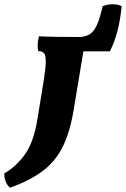

<svg xmlns="http://www.w3.org/2000/svg" viewBox="-123 -631 589 898"><path d="M-76 247Q-103 224 -103 180Q-46 147 -6 90.5Q34 34 51 -68L81 -251Q90 -308 91 -338.5Q92 -369 84 -380.5Q76 -392 56 -392Q49 -421 59 -461Q113 -458 246 -458Q273 -458 293.5 -469Q314 -480 329 -511.5Q344 -543 357 -602Q379 -611 404.5 -611Q430 -611 446 -602Q440 -540 427 -488.5Q414 -437 391 -391H267L221 -114Q203 -7 167.5 61Q132 129 72.5 172Q13 215 -76 247Z"/></svg>

Font: Vollkorn ExtraBold
Style: Italic
Weight: 800
Italic angle: -11°
Designer: Friedrich Althausen
Foundry: Friedrich Althausen
Version: Version 5.000; ttfautohint (v1.8.3)